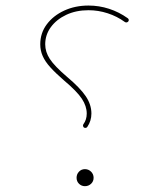

<svg xmlns="http://www.w3.org/2000/svg" viewBox="-20 -675 580 682"><path d="M433.6 -610.4Q402.8 -632.3 367.4 -643.8Q332 -655.3 294.4 -655.3Q247.1 -655.3 208.3 -637.5Q169.4 -619.6 146.2 -588.6Q123 -557.6 123 -517.6Q123 -495.6 131.6 -476.1Q140.1 -456.5 158.9 -435.8Q177.7 -415 207.5 -389.2Q253.4 -350.6 270.8 -324.2Q288.1 -297.9 288.1 -271.5Q288.1 -250 276.4 -233.9Q274.4 -231.4 274.9 -228.3Q275.4 -225.1 277.3 -222.7Q280.3 -220.2 284.2 -220.7Q288.1 -221.2 290 -224.1Q304.7 -245.6 304.7 -271.5Q304.7 -303.7 284.4 -333.5Q264.2 -363.3 218.3 -401.9Q173.3 -440.4 157 -465.6Q140.6 -490.7 140.6 -517.6Q140.6 -551.3 160.6 -578.6Q180.7 -606 215.3 -622.3Q250 -638.7 294.4 -638.7Q329.1 -638.7 362.3 -627.9Q395.5 -617.2 423.8 -596.7Q426.8 -594.7 430.2 -595.5Q433.6 -596.2 435.5 -598.6Q438 -601.6 437.3 -605Q436.5 -608.4 433.6 -610.4ZM252 -43.5Q252 -30.8 260.7 -22.2Q269.5 -13.7 281.7 -13.7Q294.4 -13.7 303.5 -22.2Q312.5 -30.8 312.5 -43.5Q312.5 -56.2 303.5 -65.2Q294.4 -74.2 281.7 -74.2Q269 -74.2 260.5 -65.2Q252 -56.2 252 -43.5Z"/></svg>

Font: Mikhak VF
Style: Regular
Weight: 100
Designer: Amin Abedi
Version: Version 3.001